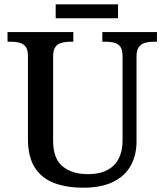

<svg xmlns="http://www.w3.org/2000/svg" viewBox="-20 -863 765 893"><path d="M367 10Q288 10 230 -12.5Q172 -35 141 -85Q110 -135 110 -216V-603Q110 -632 99 -646Q88 -660 70 -664.5Q52 -669 31 -669H15V-714H321V-669H306Q285 -669 266.5 -664Q248 -659 237.5 -644.5Q227 -630 227 -599V-210Q227 -124 272 -88.5Q317 -53 389 -53Q443 -53 479 -72Q515 -91 532.5 -126Q550 -161 550 -208V-603Q550 -632 539.5 -646Q529 -660 511 -664.5Q493 -669 472 -669H456V-714H710V-669H694Q673 -669 655 -664Q637 -659 626 -644.5Q615 -630 615 -599V-206Q615 -140 587.5 -91.5Q560 -43 505 -16.5Q450 10 367 10ZM239 -778V-843H529V-778Z"/></svg>

Font: Noto Serif Khmer Medium
Style: Regular
Weight: 500
Version: Version 2.003